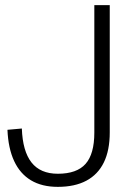

<svg xmlns="http://www.w3.org/2000/svg" viewBox="-20 -720 534 747"><path d="M205 7Q143 7 100.5 -18.5Q58 -44 35 -93.5Q12 -143 9 -215L65 -220Q68 -132 102.5 -88Q137 -44 205 -44Q279 -44 313 -82.5Q347 -121 347 -204V-700H407V-205Q407 -135 384 -88Q361 -41 316 -17Q271 7 205 7Z"/></svg>

Font: Pathway Extreme 28pt ExtraLight
Style: Regular
Weight: 250
Designer: Eduardo Rodriguez Tunni
Foundry: Eduardo Rodriguez Tunni
Version: Version 1.001;gftools[0.9.26]